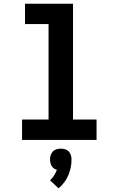

<svg xmlns="http://www.w3.org/2000/svg" viewBox="-20 -755 640 1036"><path d="M99 0V-110H242V-625H115V-735H374V-110H501V0ZM296 261 250 218Q263 206 272 191.5Q281 177 287 161Q278 159 270.5 153.5Q263 148 258.5 140Q254 132 252 123.5Q250 115 250 105Q250 94 253.5 82.5Q257 71 265 62.5Q273 54 284.5 50.5Q296 47 308 47Q320 47 331.5 50.5Q343 54 351 62.5Q359 71 362.5 82.5Q366 94 366 105Q366 128 361.5 149.5Q357 171 348.5 191Q340 211 326.5 229Q313 247 296 261Z"/></svg>

Font: Iosevka HT Extrabold Extended
Style: Regular
Weight: 800
Width: 7
Monospace: yes
Designer: Belleve Invis
Foundry: Belleve Invis
Version: Version 32.3.0; ttfautohint (v1.8.4)